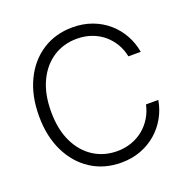

<svg xmlns="http://www.w3.org/2000/svg" viewBox="-132 -863 977 998"><g transform="rotate(-20 356.5 -364.0)"><path d="M373 10.3Q278.3 10.3 206.1 -36.6Q133.8 -83.5 93 -167.5Q52.2 -251.5 52.2 -363.3Q52.2 -475.6 92.8 -559.8Q133.3 -644 205.8 -690.9Q278.3 -737.8 373 -737.8Q431.6 -737.8 481.2 -719.2Q530.8 -700.7 568.6 -667.7Q606.4 -634.8 630.6 -591.1Q654.8 -547.4 663.6 -496.6H595.2Q587.4 -535.2 568.4 -567.4Q549.3 -599.6 520.5 -623.8Q491.7 -647.9 454.3 -661.1Q417 -674.3 373 -674.3Q300.3 -674.3 242.9 -637.2Q185.5 -600.1 152.3 -530.5Q119.1 -460.9 119.1 -363.3Q119.1 -265.6 152.3 -196.3Q185.5 -127 242.9 -90.1Q300.3 -53.2 373 -53.2Q417 -53.2 454.1 -66.7Q491.2 -80.1 520 -104Q548.8 -127.9 568.1 -160.2Q587.4 -192.4 595.7 -230.5H663.6Q655.3 -180.2 630.9 -136.5Q606.4 -92.8 568.6 -59.8Q530.8 -26.9 481.4 -8.3Q432.1 10.3 373 10.3Z"/></g></svg>

Font: Inter 24pt Light
Style: Regular
Weight: 300
Designer: Rasmus Andersson
Foundry: rsms
Version: Version 4.001;git-66647c0bb